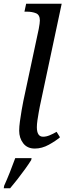

<svg xmlns="http://www.w3.org/2000/svg" viewBox="-29 -780 353 1021"><path d="M156 10Q116 10 94.5 -18Q73 -46 73 -85Q73 -106 77 -135Q81 -164 86 -193.5Q91 -223 95 -242L177 -626Q180 -640 181.5 -653.5Q183 -667 183 -671Q183 -701 162.5 -709.5Q142 -718 113 -718H101L110 -760H299L183 -215Q181 -204 177 -183Q173 -162 170 -140Q167 -118 167 -104Q167 -53 200 -53Q217 -53 235 -60.5Q253 -68 272 -79L290 -50Q268 -31 231 -10.5Q194 10 156 10ZM-7 208Q8 175 23.5 136Q39 97 52 61H139L137 71Q124 92 104.5 119Q85 146 64 173Q43 200 25 221H-9Z"/></svg>

Font: NotoSerif-Italic
Style: Regular
Weight: 400
Italic angle: -12°
Designer: Monotype Design Team
Foundry: Monotype Imaging Inc.
Version: Version 2.007; ttfautohint (v1.8) -l 8 -r 50 -G 200 -x 14 -D